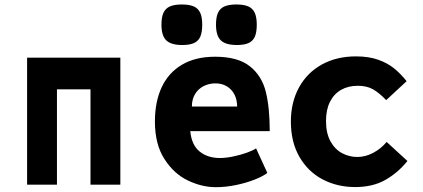

<svg xmlns="http://www.w3.org/2000/svg" viewBox="-20 -804 1840 836"><path d="M98 -553H504V0H374V-415H228V0H98Z M654.5 -275Q654.5 -361 684.2 -424.5Q714 -488 772.8 -522.5Q831.5 -557 916.5 -557Q1015.5 -557 1067.8 -515.5Q1120 -474 1137.2 -404.8Q1154.5 -335.5 1154.5 -233H808.5Q814 -173 849 -144.5Q884 -116 937.5 -116Q964 -116 996 -122.8Q1028 -129.5 1055 -139.2Q1082 -149 1095 -158L1144 -51Q1124.5 -36 1088.2 -21.8Q1052 -7.5 1007.2 1.8Q962.5 11 919.5 11Q859 11 798 -18.2Q737 -47.5 695.8 -111.8Q654.5 -176 654.5 -275ZM918.5 -441Q890 -441 866.5 -429Q843 -417 829.2 -394.2Q815.5 -371.5 815.5 -340H1012.5Q1012.5 -369.5 1000.8 -392.5Q989 -415.5 967.5 -428.2Q946 -441 918.5 -441ZM683 -696.5Q683 -729.5 691.8 -748.5Q700.5 -767.5 719.8 -776Q739 -784.5 771.5 -784.5Q804.5 -784.5 823.8 -776Q843 -767.5 851.8 -748.2Q860.5 -729 860.5 -696.5Q860.5 -663.5 852.2 -644.5Q844 -625.5 825.2 -616.8Q806.5 -608 774 -608Q725 -608 704 -628.2Q683 -648.5 683 -696.5ZM920.5 -696.5Q920.5 -729.5 929.2 -748.5Q938 -767.5 957.2 -776Q976.5 -784.5 1009 -784.5Q1042 -784.5 1061.2 -776Q1080.5 -767.5 1089.2 -748.2Q1098 -729 1098 -696.5Q1098 -663.5 1089.8 -644.5Q1081.5 -625.5 1062.8 -616.8Q1044 -608 1011.5 -608Q962.5 -608 941.5 -628.2Q920.5 -648.5 920.5 -696.5Z M1246.5 -274.5Q1246.5 -358.5 1281.8 -423Q1317 -487.5 1381.2 -523Q1445.5 -558.5 1530 -558.5Q1585.5 -558.5 1626.5 -544Q1667.5 -529.5 1696 -506.2Q1724.5 -483 1750.5 -450.5L1661.5 -368Q1631 -400 1604 -415.2Q1577 -430.5 1538 -430.5Q1496.5 -430.5 1465.2 -412.8Q1434 -395 1416.8 -360.8Q1399.5 -326.5 1399.5 -277.5Q1399.5 -223.5 1419.2 -188.2Q1439 -153 1470 -136.8Q1501 -120.5 1536 -120.5Q1571 -120.5 1605 -138.5Q1639 -156.5 1663.5 -186L1754 -103Q1713 -52 1658.2 -20.8Q1603.5 10.5 1526.5 10.5Q1448 10.5 1384.2 -23.2Q1320.5 -57 1283.5 -121.5Q1246.5 -186 1246.5 -274.5Z"/></svg>

Font: JuliaMono Black
Style: Regular
Weight: 900
Monospace: yes
Designer: cormullion
Foundry: corm
Version: Version 0.054; ttfautohint (v1.8.4)